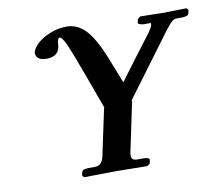

<svg xmlns="http://www.w3.org/2000/svg" viewBox="-74 -747 957 837"><g transform="rotate(-10 404.0 -329.0)"><path d="M317.9 -432.1 373.5 -279.8 371.1 -282.2 327.1 -75.2Q318.8 -35.2 286.6 -35.2H260.3Q231.4 -35.2 229 -22.9L225.6 -7.8L232.9 1Q339.4 -1 375 -1Q375 -1 512.7 1L524.9 -7.8L527.8 -22.9Q530.3 -35.2 500.5 -35.2H474.6Q457 -35.2 451.7 -44.4Q446.3 -53.7 451.2 -75.2L497.1 -293L494.1 -292L699.7 -568.8Q718.3 -592.8 728.5 -601.8Q738.8 -610.8 750 -610.8H771Q801.8 -610.8 804.2 -623L807.6 -638.2L800.3 -647Q708 -645 699.2 -645L595.7 -647L583.5 -638.2L580.1 -622.1Q578.1 -613.8 604 -610.8H634.8Q637.7 -610.8 635.7 -602.1Q633.8 -592.8 622.1 -575.2Q522 -443.4 473.1 -377L438 -465.8Q399.4 -568.8 361.3 -614Q323.2 -659.2 271 -659.2Q232.4 -659.2 196.5 -644.3Q160.6 -629.4 140.1 -609.9Q119.6 -590.3 115.7 -573.2Q114.3 -566.9 116 -560.5Q117.7 -554.2 122.6 -548.6Q127.4 -543 137.5 -539.6Q147.5 -536.1 161.1 -536.1Q211.9 -536.1 220.2 -576.2Q221.7 -583 221.7 -590.8Q222.2 -592.3 222.2 -594Q222.2 -595.7 222.2 -597.4Q222.2 -599.1 222.7 -600.1Q226.1 -617.2 232.9 -617.2Q244.6 -617.2 263.7 -573.2Q282.7 -529.3 317.9 -432.1Z"/></g></svg>

Font: Linux Libertine Slanted
Style: Semibold Slanted
Weight: 600
Designer: Philipp H. Poll
Foundry: Philipp H. Poll
Version: Version 5.1.1